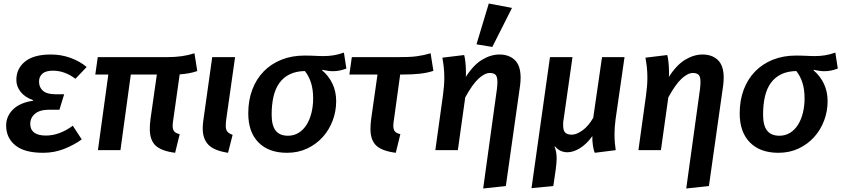

<svg xmlns="http://www.w3.org/2000/svg" viewBox="-20 -854 4785 1092"><path d="M318 -230H261Q206 -230 179 -207Q152 -184 152 -149Q152 -117 174.5 -100Q197 -83 241 -83Q318 -83 394 -139L445 -61Q400 -29 344.5 -7Q289 15 225 15Q119 15 67 -27.5Q15 -70 15 -140Q15 -193 54 -231.5Q93 -270 168 -281L169 -284Q121 -301 97 -332Q73 -363 73 -399Q73 -464 122.5 -504Q172 -544 269 -544Q329 -544 382 -524.5Q435 -505 473 -473L409 -406Q348 -452 281 -452Q240 -452 221 -435Q202 -418 202 -390Q202 -357 224.5 -337.5Q247 -318 295 -318H345Z M537 0 596 -430H522L536 -529H925Q976 -529 1014 -534.5Q1052 -540 1086 -551L1102 -450Q1080 -442 1055 -437.5Q1030 -433 1002 -431L966 -177Q964 -165 963 -156Q962 -147 962 -139Q962 -117 971 -106.5Q980 -96 1002 -91L976 15Q898 5 865 -26Q832 -57 832 -121Q832 -134 833 -148Q834 -162 836 -177L872 -430H724L665 0Z M1267 -177Q1264 -154 1264 -140Q1264 -117 1272.5 -106Q1281 -95 1303 -87L1277 15Q1198 3 1165.5 -30.5Q1133 -64 1133 -123Q1133 -142 1136 -166L1187 -529H1317Z M1812 -454Q1850 -422 1871 -377.5Q1892 -333 1892 -279Q1892 -221 1872 -168Q1852 -115 1815.5 -74.5Q1779 -34 1727.5 -9.5Q1676 15 1612 15Q1508 15 1450 -44Q1392 -103 1392 -209Q1392 -284 1415 -344.5Q1438 -405 1480 -448Q1522 -491 1581 -514.5Q1640 -538 1712 -538Q1732 -538 1746.5 -537.5Q1761 -537 1772.5 -536.5Q1784 -536 1795 -535.5Q1806 -535 1820 -535Q1849 -535 1877.5 -539.5Q1906 -544 1936 -555L1950 -464Q1931 -457 1912.5 -453Q1894 -449 1871 -449Q1860 -449 1842.5 -451.5Q1825 -454 1813 -457ZM1761 -294Q1761 -345 1749 -383Q1737 -421 1714 -450Q1664 -449 1628 -431.5Q1592 -414 1569 -382Q1546 -350 1535.5 -304.5Q1525 -259 1525 -202Q1525 -140 1548 -111Q1571 -82 1618 -82Q1652 -82 1679 -99Q1706 -116 1724 -145Q1742 -174 1751.5 -212.5Q1761 -251 1761 -294Z M2256 -430 2221 -177Q2219 -165 2218 -156Q2217 -147 2217 -139Q2217 -117 2226 -106.5Q2235 -96 2257 -91L2231 15Q2153 5 2120 -26Q2087 -57 2087 -121Q2087 -134 2088 -148Q2089 -162 2091 -177L2127 -430H1967L1981 -529H2235Q2272 -529 2300 -530Q2328 -531 2350 -534Q2372 -537 2390.5 -541Q2409 -545 2429 -551L2445 -451Q2412 -440 2370 -435Q2328 -430 2267 -430Z M2629 -416Q2672 -484 2721.5 -514Q2771 -544 2821 -544Q2875 -544 2908 -512.5Q2941 -481 2941 -412Q2941 -392 2938 -368L2857 204L2728 218L2806 -346Q2809 -370 2809 -387Q2809 -419 2798 -429Q2787 -439 2766 -439Q2737 -439 2702 -407Q2667 -375 2626 -300L2584 0H2456L2499 -310Q2503 -339 2505 -364Q2507 -389 2507 -412Q2507 -444 2504 -471Q2501 -498 2496 -526L2620 -541Q2624 -528 2627 -500Q2630 -472 2630 -443V-428Q2630 -422 2629 -416ZM2690 -602 2760 -834 2892 -809 2780 -587Z M3532 -529 3481 -175Q3475 -128 3475 -91Q3475 -64 3477 -41.5Q3479 -19 3482 0L3363 15Q3356 1 3352 -27.5Q3348 -56 3349 -80Q3317 -35 3279 -11.5Q3241 12 3207 12Q3187 12 3169 4Q3151 -4 3137 -21L3134 -19Q3139 -8 3142.5 8.5Q3146 25 3146 48Q3146 61 3144.5 76Q3143 91 3141 108L3127 204L3003 216L3108 -529H3236L3185 -171Q3183 -163 3183 -155V-141Q3183 -110 3195.5 -99Q3208 -88 3232 -88Q3259 -88 3293 -112.5Q3327 -137 3354 -184L3404 -529Z M3784 -416Q3827 -484 3876.5 -514Q3926 -544 3976 -544Q4030 -544 4063 -512.5Q4096 -481 4096 -412Q4096 -392 4093 -368L4012 204L3883 218L3961 -346Q3964 -370 3964 -387Q3964 -419 3953 -429Q3942 -439 3921 -439Q3892 -439 3857 -407Q3822 -375 3781 -300L3739 0H3611L3654 -310Q3658 -339 3660 -364Q3662 -389 3662 -412Q3662 -444 3659 -471Q3656 -498 3651 -526L3775 -541Q3779 -528 3782 -500Q3785 -472 3785 -443V-428Q3785 -422 3784 -416Z M4607 -454Q4645 -422 4666 -377.5Q4687 -333 4687 -279Q4687 -221 4667 -168Q4647 -115 4610.5 -74.5Q4574 -34 4522.5 -9.5Q4471 15 4407 15Q4303 15 4245 -44Q4187 -103 4187 -209Q4187 -284 4210 -344.5Q4233 -405 4275 -448Q4317 -491 4376 -514.5Q4435 -538 4507 -538Q4527 -538 4541.5 -537.5Q4556 -537 4567.5 -536.5Q4579 -536 4590 -535.5Q4601 -535 4615 -535Q4644 -535 4672.5 -539.5Q4701 -544 4731 -555L4745 -464Q4726 -457 4707.5 -453Q4689 -449 4666 -449Q4655 -449 4637.5 -451.5Q4620 -454 4608 -457ZM4556 -294Q4556 -345 4544 -383Q4532 -421 4509 -450Q4459 -449 4423 -431.5Q4387 -414 4364 -382Q4341 -350 4330.5 -304.5Q4320 -259 4320 -202Q4320 -140 4343 -111Q4366 -82 4413 -82Q4447 -82 4474 -99Q4501 -116 4519 -145Q4537 -174 4546.5 -212.5Q4556 -251 4556 -294Z"/></svg>

Font: Xgbmvzvtohvqztyvzapvmeyoton
Style: Regular
Weight: 500
Italic angle: -8°
Designer: Carrois Corporate & Edenspiekermann
Foundry: Carrois Corporate GbR & Edenspiekermann AG
Version: Version 2.001